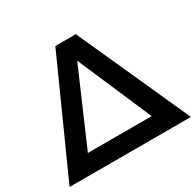

<svg xmlns="http://www.w3.org/2000/svg" viewBox="-156 -870 1062 1040"><g transform="rotate(-30 374.5 -350.0)"><path d="M754 0 438 -700H310L-5 0ZM173 -110 373 -572 572 -110Z"/></g></svg>

Font: Talent
Style: Bold
Weight: 600
Designer: Mike Powis
Version: Version 1.001;hotconv 1.0.109;makeotfexe 2.5.65596